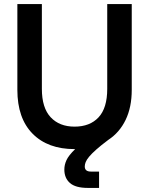

<svg xmlns="http://www.w3.org/2000/svg" viewBox="-20 -720 730 940"><path d="M345 10Q214 10 139.5 -65.5Q65 -141 65 -280V-700H185V-285Q185 -192 228 -146Q271 -100 345 -100Q420 -100 462.5 -145.5Q505 -191 505 -285V-700H625V-280Q625 -195 595 -133Q565 -71 510 -35Q474 -8 451.5 12Q429 32 416.5 47Q404 62 399.5 73.5Q395 85 395 95Q395 120 425 120H465V200H410Q350 200 322.5 176Q295 152 295 110Q295 87 305.5 64Q316 41 348 10H345Z"/></svg>

Font: PT Root UI Bold
Style: Regular
Weight: 700
Designer: Vitaly Kuzmin
Foundry: ParaType Ltd.
Version: Version 2.000G